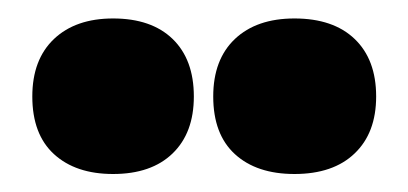

<svg xmlns="http://www.w3.org/2000/svg" viewBox="-20 -675 442 208"><path d="M102.5 -486.5Q62 -486.5 38.5 -508Q15 -529.5 15 -570.5Q15 -610.5 38.5 -632.8Q62 -655 102.5 -655Q144 -655 167 -632.8Q190 -610.5 190 -570.5Q190 -531 167 -508.8Q144 -486.5 102.5 -486.5ZM299 -486.5Q258 -486.5 234.5 -508Q211 -529.5 211 -570.5Q211 -610.5 234.5 -632.8Q258 -655 299 -655Q341 -655 364.2 -632.8Q387.5 -610.5 387.5 -570.5Q387.5 -531 364.2 -508.8Q341 -486.5 299 -486.5Z"/></svg>

Font: Fraunces 144pt S100 Black
Style: Regular
Weight: 900
Version: Version 1.000